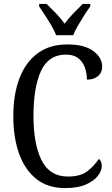

<svg xmlns="http://www.w3.org/2000/svg" viewBox="-20 -951 573 981"><path d="M312 10Q225 10 166.5 -36Q108 -82 78 -164.5Q48 -247 48 -358Q48 -468 79 -550Q110 -632 171.5 -678Q233 -724 324 -724Q411 -724 456.5 -690.5Q502 -657 502 -611Q502 -580 480.5 -562Q459 -544 424 -544Q424 -576 414 -605Q404 -634 380.5 -653Q357 -672 317 -672Q228 -672 189.5 -588.5Q151 -505 151 -358Q151 -215 192.5 -132Q234 -49 327 -49Q391 -49 426 -76Q461 -103 485 -139Q500 -128 500 -103Q500 -79 480.5 -53Q461 -27 419.5 -8.5Q378 10 312 10ZM267 -771Q258 -794 242.5 -820.5Q227 -847 210 -873Q193 -899 180 -918V-931H218Q241 -909 266 -883Q291 -857 310 -830Q330 -857 355 -883Q380 -909 403 -931H441V-918Q427 -899 410.5 -873Q394 -847 378.5 -820.5Q363 -794 354 -771Z"/></svg>

Font: Noto Serif Thai Condensed
Style: Regular
Weight: 400
Width: 3
Designer: Monotype Design Team
Foundry: Monotype Imaging Inc.
Version: Version 2.002; ttfautohint (v1.8.4.7-5d5b)